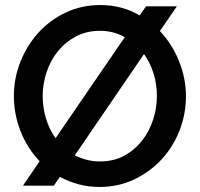

<svg xmlns="http://www.w3.org/2000/svg" viewBox="-20 -735 791 760"><path d="M680 -710 613 -612Q662 -560 689 -492Q716 -424 716 -354Q716 -283 690.5 -218Q665 -153 619 -103.5Q573 -54 510.5 -24.5Q448 5 375 5Q330 5 291 -5.5Q252 -16 217 -35L193 0H71L137 -97Q88 -148 61.5 -215.5Q35 -283 35 -355Q35 -426 61 -491Q87 -556 132.5 -606Q178 -656 240.5 -685.5Q303 -715 377 -715Q421 -715 460 -704.5Q499 -694 533 -674L558 -710ZM149 -355Q149 -309 162 -266Q175 -223 200 -188L474 -588Q429 -613 376 -613Q322 -613 280 -590.5Q238 -568 209 -532Q180 -496 164.5 -449.5Q149 -403 149 -355ZM601 -355Q601 -401 588 -443.5Q575 -486 550 -521L276 -120Q298 -109 323 -102.5Q348 -96 376 -96Q430 -96 471.5 -118.5Q513 -141 542 -178Q571 -215 586 -261Q601 -307 601 -355Z"/></svg>

Font: IngvarSans
Style: Regular
Weight: 600
Version: Version 3.000